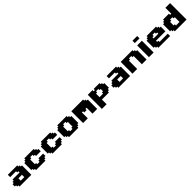

<svg xmlns="http://www.w3.org/2000/svg" viewBox="954 -3983 7216 7216"><g transform="rotate(-45 4562.5 -375.0)"><path d="M125 0H750V-500H687.5V-562.5H625V-625H125V-500H437.5V-437.5H500V-375H125V-312.5H62.5V-250H0V-125H62.5V-62.5H125ZM500 -125H312.5V-250H500Z M1000 0H1500V-62.5H1562.5V-125H1625V-250H1375V-187.5H1312.5V-125H1187.5V-187.5H1125V-437.5H1187.5V-500H1312.5V-437.5H1375V-375H1625V-500H1562.5V-562.5H1500V-625H1000V-562.5H937.5V-500H875V-125H937.5V-62.5H1000Z M1875 0H2375V-62.5H2437.5V-125H2500V-250H2250V-187.5H2187.5V-125H2062.5V-187.5H2000V-437.5H2062.5V-500H2187.5V-437.5H2250V-375H2500V-500H2437.5V-562.5H2375V-625H1875V-562.5H1812.5V-500H1750V-125H1812.5V-62.5H1875Z M2750 0H3250V-62.5H3312.5V-125H3375V-500H3312.5V-562.5H3250V-625H2750V-562.5H2687.5V-500H2625V-125H2687.5V-62.5H2750ZM3062.5 -125H2937.5V-187.5H2875V-437.5H2937.5V-500H3062.5V-437.5H3125V-187.5H3062.5Z M4000 0H4250V-500H4187.5V-562.5H4125V-625H3500V0H3750V-312.5H3812.5V-250H3937.5V-312.5H4000Z M4375 125H4625V-125H5000V-187.5H5062.5V-250H5125V-500H5062.5V-562.5H5000V-625H4687.5V-562.5H4625V-625H4375ZM4812.5 -250H4625V-437.5H4687.5V-500H4812.5V-437.5H4875V-312.5H4812.5Z M5375 0H6000V-500H5937.5V-562.5H5875V-625H5375V-500H5687.5V-437.5H5750V-375H5375V-312.5H5312.5V-250H5250V-125H5312.5V-62.5H5375ZM5750 -125H5562.5V-250H5750Z M6625 0H6875V-500H6812.5V-562.5H6750V-625H6125V0H6375V-437.5H6437.5V-500H6562.5V-437.5H6625Z M7000 0H7250V-625H7000ZM7000 -750H7250V-875H7000Z M7500 0H8125V-125H7687.5V-187.5H7625V-250H8125V-500H8062.5V-562.5H8000V-625H7500V-562.5H7437.5V-500H7375V-125H7437.5V-62.5H7500ZM7875 -375H7625V-437.5H7687.5V-500H7812.5V-437.5H7875Z M8375 0H9000V-875H8750V-562.5H8687.5V-625H8375V-562.5H8312.5V-500H8250V-125H8312.5V-62.5H8375ZM8750 -125H8562.5V-187.5H8500V-375H8562.5V-437.5H8687.5V-375H8750Z"/></g></svg>

Font: Faithful 32x
Style: Bold
Weight: 400
Foundry: Faithful Resource Pack
Version: Version 1.0; January 27, 2023